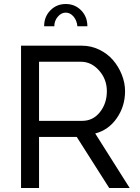

<svg xmlns="http://www.w3.org/2000/svg" viewBox="-20 -938 697 958"><path d="M251 -807.1H200.2Q200.2 -854.5 231.2 -886.2Q262.2 -918 308.1 -918Q354 -918 385 -886.2Q416 -854.5 416 -807.1H366.2Q363.3 -836.4 346.7 -855.7Q330.1 -875 308.1 -875Q285.6 -875 268.3 -854.5Q251 -834 251 -807.1ZM85 0V-710H389.2Q434.6 -710 475.3 -690.2Q516.1 -670.4 543.7 -638.4Q571.3 -606.4 587.6 -565.7Q604 -524.9 604 -482.9Q604 -407.7 562.7 -348.4Q521.5 -289.1 455.1 -272L627 0H524.9L362.8 -254.9H174.8V0ZM174.8 -335H390.1Q444.3 -335 478.8 -378.7Q513.2 -422.4 513.2 -482.9Q513.2 -542.5 474.4 -586.2Q435.5 -629.9 383.8 -629.9H174.8Z"/></svg>

Font: Rawline Medium
Style: Regular
Weight: 500
Designer: Matt McInerney, Pablo Impallari, Rodrigo Fuenzalida
Foundry: Matt McInerney, Pablo Impallari, Rodrigo Fuenzalida
Version: Version 4.020;PS 004.020;hotconv 1.0.88;makeotf.lib2.5.64775